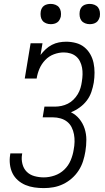

<svg xmlns="http://www.w3.org/2000/svg" viewBox="-20 -957 540 985"><path d="M205 8Q180 8 156 4.5Q132 1 110.5 -8Q89 -17 71.5 -32.5Q54 -48 44 -68.5Q34 -89 31 -113.5Q28 -138 32 -162Q32 -164 32.5 -166Q33 -168 33 -170H94Q94 -168 93.5 -167Q93 -166 93 -164Q89 -140 95 -116Q101 -92 117 -76Q133 -60 156.5 -53.5Q180 -47 205 -47Q232 -47 260 -56.5Q288 -66 309.5 -86.5Q331 -107 342.5 -134.5Q354 -162 358 -189Q362 -209 362.5 -229Q363 -249 359.5 -268Q356 -287 347.5 -304Q339 -321 324.5 -332.5Q310 -344 291 -349.5Q272 -355 252 -355H199L208 -410H262Q278 -410 295 -413.5Q312 -417 328 -425Q344 -433 357 -446Q370 -459 379 -474Q388 -489 393 -506Q398 -523 400 -539Q403 -557 403.5 -575Q404 -593 401 -609.5Q398 -626 390.5 -641.5Q383 -657 370.5 -667.5Q358 -678 341.5 -683Q325 -688 307 -688Q282 -688 256.5 -678.5Q231 -669 212 -649Q193 -629 182.5 -604.5Q172 -580 168 -554H107L137 -735H198L188 -675Q200 -691 214.5 -704.5Q229 -718 246.5 -727Q264 -736 282.5 -739.5Q301 -743 320 -743Q345 -743 369.5 -736.5Q394 -730 412.5 -715Q431 -700 443 -679Q455 -658 460 -634Q465 -610 465 -584.5Q465 -559 461 -533Q457 -510 449 -486Q441 -462 425.5 -441.5Q410 -421 388.5 -405.5Q367 -390 344 -381Q369 -369 387 -347Q405 -325 414 -297.5Q423 -270 423 -240Q423 -210 418 -180Q414 -155 406 -130Q398 -105 383.5 -82.5Q369 -60 348.5 -42Q328 -24 304 -12.5Q280 -1 255 3.5Q230 8 205 8ZM440 -833Q428 -833 416.5 -837.5Q405 -842 398 -851Q391 -860 389 -872.5Q387 -885 389 -898Q390 -906 394.5 -914.5Q399 -923 406.5 -928Q414 -933 423 -935Q432 -937 440 -937Q453 -937 464.5 -932.5Q476 -928 483 -919Q490 -910 492 -897.5Q494 -885 492 -872Q490 -864 485.5 -855.5Q481 -847 473.5 -842Q466 -837 457.5 -835Q449 -833 440 -833ZM240 -833Q228 -833 216.5 -837.5Q205 -842 198 -851Q191 -860 189 -872.5Q187 -885 189 -898Q190 -906 194.5 -914.5Q199 -923 206.5 -928Q214 -933 223 -935Q232 -937 240 -937Q253 -937 264.5 -932.5Q276 -928 283 -919Q290 -910 292 -897.5Q294 -885 292 -872Q290 -864 285.5 -855.5Q281 -847 273.5 -842Q266 -837 257.5 -835Q249 -833 240 -833Z"/></svg>

Font: Iosevka Slab Light
Style: Italic
Weight: 300
Italic angle: -9°
Monospace: yes
Designer: Belleve Invis
Foundry: Belleve Invis
Version: Version 11.1.1; ttfautohint (v1.8.3)